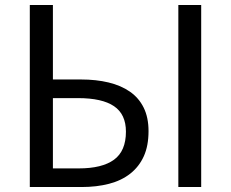

<svg xmlns="http://www.w3.org/2000/svg" viewBox="-20 -753 931 773"><path d="M100 -733H193V-433H307Q367 -433 417 -421Q467 -409 503 -384Q539 -359 558.5 -319.5Q578 -280 578 -225Q578 -166 559 -124Q540 -82 504.5 -54Q469 -26 419 -13Q369 0 308 0H100ZM297 -75Q391 -75 439 -110Q487 -145 487 -223Q487 -293 439 -325.5Q391 -358 294 -358H193V-75ZM698 -733H790V0H698Z"/></svg>

Font: SpoqaHanSans-Regular
Style: Regular
Weight: 400
Designer: [Spoqa Han Sans] Dong-huui Kim \uAE40 \uB3D9 \uD718  Younghwa Kang \uAC15 \uC601 \uD654  [Noto Sans] Ryoko NISHIZUKA \u8
Foundry: Spoqa (http://www.spoqa-han-sans.com)
Version: Version 2.000